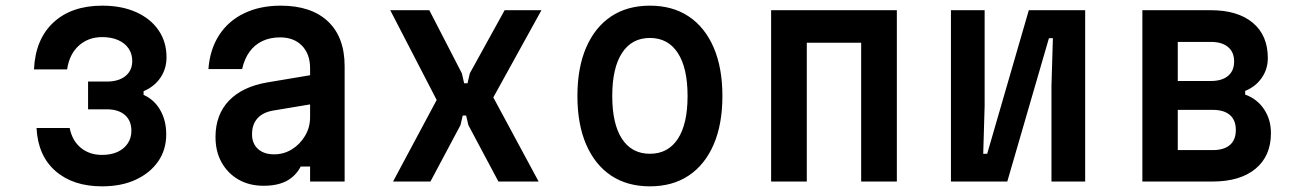

<svg xmlns="http://www.w3.org/2000/svg" viewBox="-20 -641 4590 678"><path d="M340 17Q238 17 176 -37Q114 -91 109 -189H226Q235 -144 265.5 -119Q296 -94 340 -94Q372 -94 395 -104.5Q418 -115 431 -134.5Q444 -154 444 -179Q444 -215 421 -235Q398 -255 357 -255H291V-353H357Q399 -353 423 -372.5Q447 -392 447 -426Q447 -451 434 -470Q421 -489 397 -499.5Q373 -510 341 -510Q292 -510 258.5 -480Q225 -450 217 -396H100Q105 -503 169 -562Q233 -621 341 -621Q410 -621 461 -598Q512 -575 540 -534Q568 -493 568 -439Q568 -398 546.5 -366.5Q525 -335 487 -319V-306Q525 -289 546 -252Q567 -215 567 -167Q567 -112 538.5 -71Q510 -30 459.5 -6.5Q409 17 340 17Z M1085 -377V-274L947 -251Q909 -245 889.5 -223.5Q870 -202 870 -167Q870 -134 891 -115Q912 -96 948 -96Q982 -96 1010.5 -113.5Q1039 -131 1057 -161Q1075 -191 1075 -227V-400Q1075 -450 1046.5 -479.5Q1018 -509 969 -509Q934 -509 906.5 -496Q879 -483 861 -458Q843 -433 835 -397H716Q721 -466 753.5 -516.5Q786 -567 842 -594Q898 -621 971 -621Q1079 -621 1138 -565.5Q1197 -510 1197 -407V0H1075V-53H1042Q1024 -19 992 -2Q960 15 911 15Q860 15 822 -7Q784 -29 762.5 -67.5Q741 -106 741 -157Q741 -236 788.5 -285.5Q836 -335 924 -350Z M1368 0 1522 -288 1358 -605H1496L1611 -382L1619 -347H1631L1639 -382L1762 -605H1892L1722 -297L1882 0H1740L1634 -199L1626 -233H1614L1606 -199L1500 0Z M2275 17Q2195 17 2138 -21Q2081 -59 2050 -130.5Q2019 -202 2019 -302Q2019 -402 2050 -473.5Q2081 -545 2138 -583Q2195 -621 2275 -621Q2355 -621 2412 -583Q2469 -545 2500 -473.5Q2531 -402 2531 -302Q2531 -202 2500 -130.5Q2469 -59 2412 -21Q2355 17 2275 17ZM2275 -98Q2339 -98 2373.5 -150.5Q2408 -203 2408 -302Q2408 -401 2373.5 -454Q2339 -507 2275 -507Q2211 -507 2176.5 -454Q2142 -401 2142 -302Q2142 -203 2176.5 -150.5Q2211 -98 2275 -98Z M2703 0V-605H3147V0H3021V-490H2829V0Z M3338 0V-605H3457V-267L3452 -98H3466L3613 -605H3812V0H3693V-338L3698 -506H3684L3537 0Z M4014 0V-605H4255Q4351 -605 4404 -560.5Q4457 -516 4457 -436Q4457 -397 4435.5 -366Q4414 -335 4377 -320V-307Q4419 -292 4443.5 -255.5Q4468 -219 4468 -171Q4468 -90 4413.5 -45Q4359 0 4262 0ZM4139 -111H4263Q4302 -111 4323 -129Q4344 -147 4344 -182Q4344 -217 4323 -235Q4302 -253 4263 -253H4139ZM4139 -355H4256Q4295 -355 4316.5 -373Q4338 -391 4338 -424Q4338 -457 4316.5 -475Q4295 -493 4256 -493H4139Z"/></svg>

Font: Martian Mono SemiCondensed Medium
Style: Regular
Weight: 500
Width: 4
Designer: Roman Shamin
Foundry: Evil Martians
Version: Version 1.000